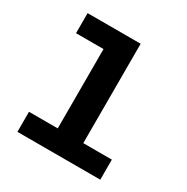

<svg xmlns="http://www.w3.org/2000/svg" viewBox="-155 -805 911 937"><g transform="rotate(30 300.0 -336.5)"><path d="M67 0V-113H229V-560H74V-673H373V-113H534V0Z"/></g></svg>

Font: Inconsolata Expanded Black
Style: Regular
Weight: 900
Width: 7
Monospace: yes
Designer: Raph Levien, Cyreal, Brenton Simpson
Foundry: Raph Levien, Cyreal, Google
Version: Version 3.001; ttfautohint (v1.8.2.53-6de2)